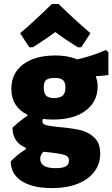

<svg xmlns="http://www.w3.org/2000/svg" viewBox="-20 -766 575 983"><path d="M473 -376 471 -372Q480 -350 480 -324Q480 -246 419 -200Q358 -154 253 -154Q226 -154 200 -157Q197 -150 197 -145Q197 -130 217 -125Q237 -120 286 -115Q347 -110 389 -100.5Q431 -91 462 -62.5Q493 -34 493 20Q493 73 463 113Q433 153 377.5 175Q322 197 248 197Q145 197 90 160.5Q35 124 35 60Q70 24 113 -3V-9Q44 -37 44 -112Q79 -146 120 -173V-179Q80 -198 59 -231.5Q38 -265 38 -311Q38 -391 98.5 -436.5Q159 -482 265 -482Q327 -482 376 -462Q448 -478 522 -510L535 -499V-382Q509 -378 473 -376ZM315 -317Q315 -345 302.5 -356Q290 -367 262 -367Q229 -367 216.5 -356.5Q204 -346 204 -320Q204 -289 216 -276.5Q228 -264 257 -264Q287 -264 301 -276.5Q315 -289 315 -317ZM233 14 202 11Q186 27 186 47Q186 95 265 95Q300 95 316.5 86Q333 77 333 54Q333 34 309.5 27Q286 20 233 14ZM83 -596Q152 -654 246 -746H280Q350 -676 443 -596L396 -524H378Q302 -572 263 -602Q224 -572 148 -524H130Z"/></svg>

Font: Luna Sans Black
Style: Regular
Weight: 900
Designer: Juan Pablo del Peral
Foundry: Huerta Tipografica
Version: Version 2.001; ttfautohint (v1.5)